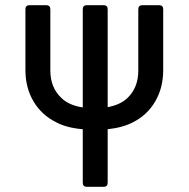

<svg xmlns="http://www.w3.org/2000/svg" viewBox="-20 -720 728 740"><path d="M395 -222V-15Q395 -8 391 -4Q387 0 380 0H314Q307 0 303 -4Q299 -8 299 -15V-222Q237 -227 196 -249Q140 -277 109 -329.5Q78 -382 78 -450V-685Q78 -692 82 -696Q86 -700 93 -700H159Q166 -700 170 -696Q174 -692 174 -685V-448Q174 -383 216 -343Q245 -314 299 -306V-685Q299 -692 303 -696Q307 -700 314 -700H380Q387 -700 391 -696Q395 -692 395 -685V-307Q444 -316 472 -343Q513 -383 513 -448V-685Q513 -692 517 -696Q521 -700 528 -700H594Q601 -700 605 -696Q609 -692 609 -685V-450Q609 -382 578.5 -329.5Q548 -277 493 -249Q453 -228 395 -222Z"/></svg>

Font: Barlow_Medium_SS
Style: Regular
Weight: 500
Designer: Jeremy Tribby
Foundry: Jeremy Tribby
Version: Version 1.101 August 23, 2024